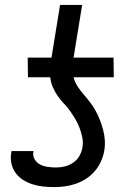

<svg xmlns="http://www.w3.org/2000/svg" viewBox="-20 -755 540 783"><path d="M200 8Q177 8 155 5.5Q133 3 112.5 -3.5Q92 -10 74 -21.5Q56 -33 43.5 -50Q31 -67 26.5 -88.5Q22 -110 26 -133L27 -139H117L116 -136Q113 -119 121.5 -105Q130 -91 143.5 -84Q157 -77 174 -74.5Q191 -72 208 -72Q225 -72 243 -76Q261 -80 277.5 -91Q294 -102 303.5 -118.5Q313 -135 316 -153Q320 -174 315.5 -195Q311 -216 304 -234.5Q297 -253 286.5 -270.5Q276 -288 264.5 -304Q253 -320 239 -334.5Q225 -349 214 -365.5Q203 -382 195 -400.5Q187 -419 185 -440H94L93 -520H190L225 -735H315L280 -520H443L444 -440H280Q285 -420 296.5 -402.5Q308 -385 321.5 -369.5Q335 -354 347.5 -337.5Q360 -321 370 -303Q380 -285 387.5 -265.5Q395 -246 400.5 -225.5Q406 -205 407.5 -183.5Q409 -162 405 -139Q401 -117 391.5 -96Q382 -75 366.5 -57Q351 -39 331 -26Q311 -13 289 -5.5Q267 2 244.5 5Q222 8 200 8Z"/></svg>

Font: Iosevka Medium Oblique
Style: Regular
Weight: 500
Italic angle: -9°
Monospace: yes
Designer: Belleve Invis
Foundry: Belleve Invis
Version: Version 32.5.0; ttfautohint (v1.8.4)